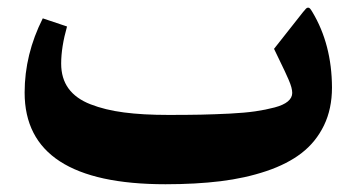

<svg xmlns="http://www.w3.org/2000/svg" viewBox="-20 -475 918 495"><path d="M406.7 0Q43.5 0 43.5 -236.3Q43.5 -335 90.3 -427.7L152.8 -406.7Q137.7 -353.5 137.7 -311Q137.7 -272.9 156.7 -246.8Q175.8 -220.7 213.4 -206.1Q251 -191.4 299.6 -185.1Q348.1 -178.7 414.6 -178.7Q461.9 -178.7 497.6 -179.4Q533.2 -180.2 572.3 -182.1Q611.3 -184.1 638.2 -188Q665 -191.9 688 -198Q710.9 -204.1 722.2 -213.6Q733.4 -223.1 733.4 -235.4Q733.4 -241.7 731.2 -250Q729 -258.3 723.9 -270Q718.8 -281.7 714.1 -291.7Q709.5 -301.8 700.7 -319.6Q691.9 -337.4 686.5 -349.1L761.2 -443.8Q766.1 -449.7 768.6 -452.4Q771 -455.1 773.9 -455.3Q776.9 -455.6 779.3 -452.9Q781.7 -450.2 785.2 -444.3Q835.4 -360.8 835.9 -249.5Q835.9 -194.3 815.2 -151.6Q794.4 -108.9 757.8 -80.6Q721.2 -52.2 666.7 -33.9Q612.3 -15.6 548.6 -7.8Q484.9 0 406.7 0Z"/></svg>

Font: Sahel FD
Style: Bold-FD
Weight: 700
Foundry: Saber Rastikerdar (saber.rastikerdar@gmail.com)
Version: Version 3.3.0